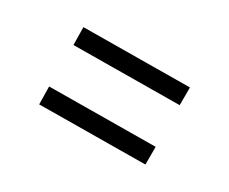

<svg xmlns="http://www.w3.org/2000/svg" viewBox="-56 -649 671 563"><g transform="rotate(30 279.5 -368.0)"><path d="M101 -437 459 -440V-500L100 -497ZM101 -236 459 -239V-299L100 -296Z"/></g></svg>

Font: Basteleur Moonlight
Style: Regular
Weight: 300
Designer: Keussel
Foundry: Keussel Studio
Version: Version 1.300;Glyphs 3.2 (3192)